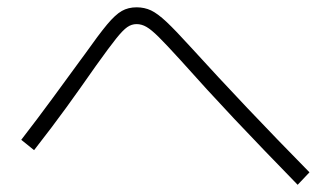

<svg xmlns="http://www.w3.org/2000/svg" viewBox="-20 -603 904 525"><path d="M472.7 -439.5Q434.1 -481.9 413.8 -502Q393.6 -522 380.4 -529.5Q367.2 -537.1 353.5 -537.1Q339.8 -537.1 327.9 -528.8Q315.9 -520.5 297.4 -497.3Q278.8 -474.1 242.2 -422.9Q199.2 -361.3 161.4 -309.1Q123.5 -256.8 73.2 -192.4L38.1 -220.7Q83 -278.8 124.5 -335.4Q166 -392.1 199.2 -437.5L210 -452.1Q250.5 -509.3 272.9 -536.1Q295.4 -563 313 -573Q330.6 -583 353.5 -583Q375 -583 393.1 -574.5Q411.1 -565.9 435.3 -543.2Q459.5 -520.5 502.9 -472.7Q649.9 -311 826.2 -131.8L793.9 -97.7Q696.3 -197.8 620.8 -277.8Q545.4 -357.9 472.7 -439.5Z"/></svg>

Font: Pretendard GOV ExtraLight
Style: Regular
Weight: 200
Designer: Base glyphs from Inter by Rasmus Andersson; Hangeul glyphs from Noto Sans CJK(Source Han Sans) by Jang Soo-young and Kan
Foundry: Kil Hyung-jin
Version: Version 1.309